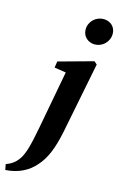

<svg xmlns="http://www.w3.org/2000/svg" viewBox="-229 -808 691 1104"><g transform="rotate(15 116.5 -255.5)"><path d="M-77.9 236.5C-0.6 232 58.5 200.2 97.6 153.9C140.6 107.3 168.1 40.6 189.3 -63.1L273 -485.2L255.7 -500.2L49.4 -443.4L43.6 -405.9L170 -386L116.6 -415.3L48.5 -50.9C28.6 55.8 13.4 113 -9.9 146.7C-30.6 177.4 -53.4 191.4 -84.4 203.5L-77.9 236.5ZM231.6 -593.8C275.6 -593.8 316.2 -629.9 316.2 -679.4C316.2 -719.3 285.9 -748.2 244.2 -748.2C200.1 -748.2 159.1 -713 159.1 -663.5C159.1 -620.5 193.7 -593.8 231.6 -593.8Z"/></g></svg>

Font: Source Serif 4 Variable
Style: Italic
Weight: 400
Italic angle: -12°
Designer: Frank Grießhammer
Foundry: Adobe Systems Incorporated
Version: Version 4.004;hotconv 1.0.116;makeotfexe 2.5.65601